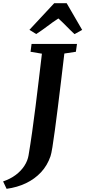

<svg xmlns="http://www.w3.org/2000/svg" viewBox="-110 -1019 537 1207"><path d="M-68.5 168 -90.5 121.5Q-45 106 -11.2 80.8Q22.5 55.5 43.2 23.5Q64 -8.5 69.5 -42.5Q81 -110.5 92 -188.5Q103 -266.5 113.5 -350Q124 -433.5 134 -517.8Q144 -602 153.5 -681.5L82 -693.5L88.5 -743H374L367 -693.5L294.5 -682.5Q284 -595.5 273.8 -508.8Q263.5 -422 253.5 -343.2Q243.5 -264.5 235 -200.5Q226.5 -136.5 219.5 -93.8Q212.5 -51 207.5 -37Q187.5 21.5 147.8 64Q108 106.5 53 132.8Q-2 159 -68.5 168ZM75 -831.5 231 -999H309L406.5 -831L358.5 -804.5Q332 -829 307.8 -854Q283.5 -879 257 -903Q220 -879 187.8 -854.2Q155.5 -829.5 117.5 -805Z"/></svg>

Font: Merriweather
Style: Bold Italic
Weight: 700
Italic angle: -7.8°
Version: Version 2.101